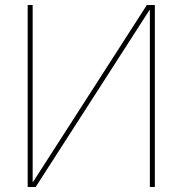

<svg xmlns="http://www.w3.org/2000/svg" viewBox="-20 -750 732 770"><path d="M111 -21H113L569 -730H601V0H581V-709H579L123 0H91V-730H111Z"/></svg>

Font: Mplus 1p Thin
Style: Regular
Weight: 250
Version: Version 1.061